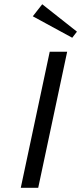

<svg xmlns="http://www.w3.org/2000/svg" viewBox="-20 -897 388 917"><path d="M136.7 -819.2 325 -716.7 347.5 -745.8 181.7 -876.7ZM162.5 0 300.8 -650H217.5L79.2 0Z"/></svg>

Font: BoonHome
Style: Book Oblique
Weight: 400
Italic angle: -12°
Designer: Sungsit Sawaiwan
Foundry: Sungsit Sawaiwan
Version: Version 0.2